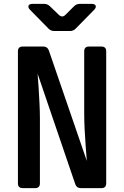

<svg xmlns="http://www.w3.org/2000/svg" viewBox="-20 -970 640 990"><path d="M97.1 0Q72.4 0 72.4 -24.7V-705.3Q72.4 -730 97.1 -730H203.5Q224.6 -730 231.8 -709.9L427.7 -140.1Q425.1 -172.1 421.8 -215.6Q418.4 -259.2 416.3 -304.3Q414.2 -349.5 414.2 -384.4V-705.3Q414.2 -730 438.9 -730H502.9Q527.6 -730 527.6 -705.3V-24.7Q527.6 0 502.9 0H396.5Q375.4 0 368.2 -20.1L173.9 -589.9Q176.4 -561.2 179 -520.3Q181.6 -479.4 183.7 -436.3Q185.8 -393.2 185.8 -357.3V-24.7Q185.8 0 161.1 0ZM259.5 -810Q242 -810 229.7 -822.9L134.6 -919.7Q123.3 -931.7 127.2 -940.8Q131.1 -950 147.6 -950H207.5Q225 -950 237.4 -937.7L283.7 -893.2Q301.8 -876.7 318.1 -894.2L361.2 -937.1Q373.6 -950 391.1 -950H452.4Q469.4 -950 473.2 -940.8Q477.1 -931.7 465.8 -919.7L370.7 -822.9Q358.4 -810 340.9 -810Z"/></svg>

Font: Pitagon Sans Mono
Style: Regular
Weight: 400
Monospace: yes
Designer: Travis Tran
Foundry: Pitagon
Version: Version 1.001;gftools[0.9.26]